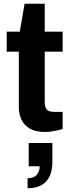

<svg xmlns="http://www.w3.org/2000/svg" viewBox="-20 -696 382 1030"><path d="M221 12Q171 12 140 -6Q109 -24 95 -54.5Q81 -85 81 -122V-419H16V-526H86L112 -676H220V-526H316V-419H220V-145Q220 -121 231 -108.5Q242 -96 267 -96H316V-4Q304 0 288 3.5Q272 7 254 9.5Q236 12 221 12ZM128 314V260Q162 260 177.5 241.5Q193 223 193 196H134V71H261V169Q261 222 244 254Q227 286 197 300Q167 314 128 314Z"/></svg>

Font: Archivo SemiBold
Style: Bold
Weight: 700
Version: Version 2.001